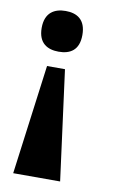

<svg xmlns="http://www.w3.org/2000/svg" viewBox="-83 -593 534 822"><g transform="rotate(10 184.0 -181.5)"><path d="M135 -543C87 -543 46 -521 46 -454C46 -387 87 -366 135 -366C184 -366 223 -387 223 -454C223 -521 184 -543 135 -543ZM175 -297H97L34 180H238Z"/></g></svg>

Font: Noto Serif Devanagari SemiCondensed Black
Style: Regular
Weight: 900
Width: 4
Designer: Universal Thirst, Indian Type Foundry and the Monotype Design Team
Foundry: Monotype Imaging Inc.
Version: Version 2.004